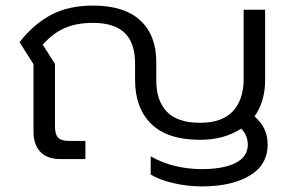

<svg xmlns="http://www.w3.org/2000/svg" viewBox="-20 -570 1039 688"><path d="M520 55V-10Q559 13 606.5 24.5Q654 36 703 36Q780 36 824 14Q868 -8 868 -52Q868 -85 844 -109Q783 -69 697 -69Q580 -69 522 -126Q464 -183 464 -283V-341Q464 -417 426.5 -452.5Q389 -488 313 -488Q255 -488 213 -470Q171 -452 133 -410L177 -341V-117Q177 -88 188.5 -76.5Q200 -65 228 -65H286V0H196Q149 0 124.5 -26Q100 -52 100 -98V-340L50 -419Q101 -484 163.5 -517Q226 -550 313 -550Q425 -550 482.5 -497Q540 -444 540 -348V-282Q540 -209 578 -169.5Q616 -130 697 -130Q776 -130 814.5 -171.5Q853 -213 853 -286V-535H930V-283Q930 -206 892 -153Q916 -132 927.5 -107.5Q939 -83 939 -52Q939 21 874.5 59.5Q810 98 703 98Q652 98 600.5 86Q549 74 520 55Z"/></svg>

Font: Prompt Light
Style: Regular
Weight: 300
Designer: Katatrad Team
Foundry: CadsonDemak
Version: Version 1.001